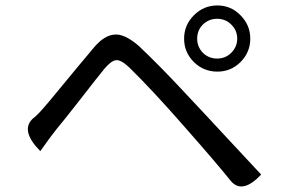

<svg xmlns="http://www.w3.org/2000/svg" viewBox="-20 -742 1040 705"><path d="M725 -652Q704 -631 704 -600Q704 -570 725 -548Q747 -527 777 -527Q808 -527 829 -548Q851 -570 851 -600Q851 -631 829 -652Q808 -673 777 -673Q747 -673 725 -652ZM863 -686Q899 -650 899 -600Q899 -550 863 -514Q828 -479 778 -479Q728 -479 692 -514Q656 -550 656 -600Q656 -650 692 -686Q728 -722 778 -722Q828 -722 863 -686ZM128 -187Q53 -263 101 -307Q117 -317 165 -375Q292 -529 327 -570Q363 -612 400 -615Q437 -619 490 -573Q566 -501 648 -413Q730 -326 816 -233Q902 -140 939 -101Q870 -28 828 -77Q776 -142 657 -277Q538 -413 454 -495Q424 -523 406 -521Q388 -519 363 -489Q339 -460 274 -376Q209 -293 187 -267Q166 -241 128 -187Z"/></svg>

Font: Swei Toothpaste CJK TC
Style: Regular
Weight: 400
Version: Version 1.0